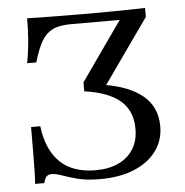

<svg xmlns="http://www.w3.org/2000/svg" viewBox="-46 -616 645 671"><g transform="rotate(-5 276.5 -280.0)"><path d="M279 11.3Q231.5 11.3 199.6 2.8Q167.7 -5.6 146.8 -13.3Q125.8 -21 111.3 -21Q100 -21 93.5 -14.9Q87.1 -8.9 83.1 8.1H50.8Q52.4 -10.5 52.8 -34.7Q53.2 -58.9 53.6 -96.4Q54 -133.9 54 -191.1H86.3Q96 -108.9 140.7 -64.9Q185.5 -21 266.1 -21Q312.1 -21 346 -36.7Q379.8 -52.4 398.4 -81.9Q416.9 -111.3 416.9 -153.2Q416.9 -216.9 375 -252.4Q333.1 -287.9 250 -299.2V-330.6L395.2 -537.1H227.4Q198.4 -537.1 177.4 -531.9Q156.5 -526.6 141.1 -512.9Q125.8 -499.2 114.1 -475Q102.4 -450.8 91.9 -414.5H59.7Q67.7 -457.3 70.6 -496Q73.4 -534.7 73.4 -571Q95.2 -570.2 124.2 -569.8Q153.2 -569.4 189.1 -569Q225 -568.5 267.7 -568.5Q299.2 -568.5 327.4 -568.5Q355.6 -568.5 382.3 -569Q408.9 -569.4 434.7 -569.8Q460.5 -570.2 487.1 -571V-539.5L320.2 -303.2L318.5 -316.1Q408.9 -301.6 456.5 -261.7Q504 -221.8 504 -154Q504 -105.6 476.6 -68.1Q449.2 -30.6 398.8 -9.7Q348.4 11.3 279 11.3Z"/></g></svg>

Font: Playfair 12pt
Style: Regular
Weight: 400
Designer: Claus Eggers Sørensen
Foundry: Claus Eggers Sørensen
Version: Version 2.000;gftools[0.9.28]